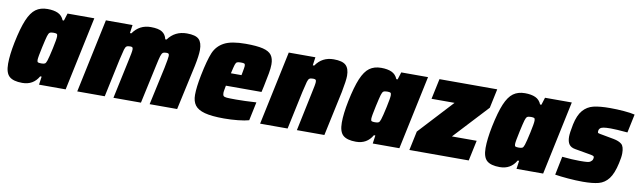

<svg xmlns="http://www.w3.org/2000/svg" viewBox="-36 -908 4343 1306"><g transform="rotate(10 2135.0 -255.0)"><path d="M13 -104Q13 -165 31 -254Q52 -356 76 -413Q100 -470 132.5 -493.5Q165 -517 213 -517Q257 -517 285.5 -504Q314 -491 327 -459H336L352 -510H537L429 0H245L253 -57H243Q206 8 130 8Q68 8 40.5 -16.5Q13 -41 13 -104ZM273 -172Q281 -196 295 -260.5Q309 -325 309 -344Q309 -358 303.5 -361.5Q298 -365 281 -365Q262 -365 254.5 -359.5Q247 -354 241 -334Q235 -314 222 -255Q206 -182 206 -164Q206 -151 212 -148Q218 -145 235 -145Q253 -145 260 -149.5Q267 -154 273 -172Z M617 -510H801L793 -453H803Q848 -518 927 -518Q979 -518 1004.5 -502Q1030 -486 1037 -453H1046Q1093 -518 1176 -518Q1236 -518 1259 -495.5Q1282 -473 1282 -422Q1282 -384 1267 -311L1199 0H1009L1066 -262Q1080 -332 1080 -345Q1080 -357 1076 -360.5Q1072 -364 1061 -364Q1044 -364 1036.5 -358.5Q1029 -353 1023 -334Q1017 -315 1006 -263L949 0H759L815 -262Q830 -329 830 -345Q830 -357 826 -360.5Q822 -364 811 -364Q793 -364 785.5 -358.5Q778 -353 772.5 -334.5Q767 -316 755 -263L699 0H509Z M1302 -116Q1302 -169 1319 -254Q1341 -363 1362.5 -414Q1384 -465 1433.5 -491.5Q1483 -518 1582 -518Q1659 -518 1701.5 -507.5Q1744 -497 1761 -473.5Q1778 -450 1778 -410Q1778 -384 1771.5 -347.5Q1765 -311 1753 -254L1744 -214H1498Q1497 -208 1493.5 -189.5Q1490 -171 1490 -163Q1490 -147 1496 -141.5Q1502 -136 1518.5 -134.5Q1535 -133 1582 -133Q1640 -133 1722 -138L1695 -10Q1668 -2 1620 3Q1572 8 1524 8Q1438 8 1390 -5Q1342 -18 1322 -45Q1302 -72 1302 -116ZM1590 -303 1593 -318Q1601 -360 1601 -368Q1601 -381 1595 -384Q1589 -387 1571 -387Q1552 -387 1544.5 -383Q1537 -379 1532 -363.5Q1527 -348 1517 -303Z M1880 -510H2064L2056 -453H2066Q2110 -518 2190 -518Q2250 -518 2274 -495.5Q2298 -473 2298 -423Q2298 -390 2282 -308L2216 0H2026L2081 -262Q2096 -329 2096 -345Q2096 -357 2091 -360.5Q2086 -364 2074 -364Q2056 -364 2048.5 -358.5Q2041 -353 2035.5 -334.5Q2030 -316 2018 -263L1962 0H1772Z M2318 -104Q2318 -165 2336 -254Q2357 -356 2381 -413Q2405 -470 2437.5 -493.5Q2470 -517 2518 -517Q2562 -517 2590.5 -504Q2619 -491 2632 -459H2641L2657 -510H2842L2734 0H2550L2558 -57H2548Q2511 8 2435 8Q2373 8 2345.5 -16.5Q2318 -41 2318 -104ZM2578 -172Q2586 -196 2600 -260.5Q2614 -325 2614 -344Q2614 -358 2608.5 -361.5Q2603 -365 2586 -365Q2567 -365 2559.5 -359.5Q2552 -354 2546 -334Q2540 -314 2527 -255Q2511 -182 2511 -164Q2511 -151 2517 -148Q2523 -145 2540 -145Q2558 -145 2565 -149.5Q2572 -154 2578 -172Z M2803 0 2831 -132 3050 -369H2891L2921 -510H3320L3292 -378L3072 -141H3243L3213 0Z M3311 -104Q3311 -165 3329 -254Q3350 -356 3374 -413Q3398 -470 3430.5 -493.5Q3463 -517 3511 -517Q3555 -517 3583.5 -504Q3612 -491 3625 -459H3634L3650 -510H3835L3727 0H3543L3551 -57H3541Q3504 8 3428 8Q3366 8 3338.5 -16.5Q3311 -41 3311 -104ZM3571 -172Q3579 -196 3593 -260.5Q3607 -325 3607 -344Q3607 -358 3601.5 -361.5Q3596 -365 3579 -365Q3560 -365 3552.5 -359.5Q3545 -354 3539 -334Q3533 -314 3520 -255Q3504 -182 3504 -164Q3504 -151 3510 -148Q3516 -145 3533 -145Q3551 -145 3558 -149.5Q3565 -154 3571 -172Z M3809 -7 3835 -135Q3907 -128 3955 -128Q3993 -128 4010 -130Q4027 -132 4035 -141Q4047 -149 4047 -169Q4047 -175 4040 -178Q4033 -181 4009 -185L3912 -202Q3883 -207 3870 -225.5Q3857 -244 3857 -278Q3857 -304 3869 -364Q3883 -430 3912 -463.5Q3941 -497 3984 -507.5Q4027 -518 4099 -518Q4146 -518 4194.5 -514Q4243 -510 4270 -503L4243 -375Q4163 -382 4128 -382Q4094 -382 4077 -379Q4060 -376 4053 -368Q4045 -361 4045 -344Q4045 -338 4049 -336Q4053 -334 4063 -332.5Q4073 -331 4077 -330L4158 -315Q4195 -308 4214 -292Q4233 -276 4233 -229Q4233 -202 4223 -159Q4207 -86 4179.5 -50Q4152 -14 4111 -3Q4070 8 4001 8Q3955 8 3900.5 3.5Q3846 -1 3809 -7Z"/></g></svg>

Font: Saira Semi Condensed Black
Style: Italic
Weight: 900
Width: 4
Italic angle: -12°
Designer: Hector Gatti with collaboration of the Omnibus-Type team
Foundry: Omnibus-Type
Version: Version 1.001; ttfautohint (v1.8)